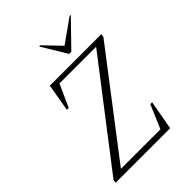

<svg xmlns="http://www.w3.org/2000/svg" viewBox="-243 -981 1100 1100"><g transform="rotate(-45 307.0 -431.0)"><path d="M35 0 38 -20 507 -630H210L148 -493H133L162 -660H579L576 -640L113 -35H433L494 -178H509L477 0ZM369 -710 277 -862H287L383 -762L524 -862H534L386 -710Z"/></g></svg>

Font: Spectral SC ExtraLight
Style: Italic
Weight: 275
Italic angle: -10°
Designer: Jean-Baptiste Levee
Foundry: Production Type
Version: Version 2.001